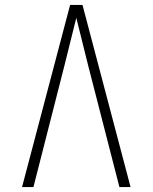

<svg xmlns="http://www.w3.org/2000/svg" viewBox="-20 -755 616 775"><path d="M69 0H115L240 -490Q252 -538 264 -586.5Q276 -635 288 -683Q300 -635 312 -586.5Q324 -538 336 -490L462 0H507L313 -735H263Z"/></svg>

Font: Iosevka Sparkle Extralight
Style: Regular
Weight: 200
Designer: Belleve Invis
Foundry: Belleve Invis
Version: Version 4.5.0; ttfautohint (v1.8.3)